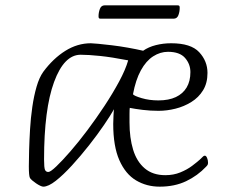

<svg xmlns="http://www.w3.org/2000/svg" viewBox="-20 -686 843 719"><path d="M142 13Q138 13 130.5 9.5Q123 6 115 0.5Q107 -5 100.5 -10.5Q94 -16 92 -20Q88 -28 88 -63Q88 -86 89 -122.5Q90 -159 92.5 -201.5Q95 -244 101 -285.5Q107 -327 117 -361.5Q127 -396 142 -417Q179 -467 224.5 -495.5Q270 -524 320 -524Q327 -524 348 -522Q369 -520 398.5 -516.5Q428 -513 459 -507.5Q490 -502 516 -496Q536 -510 563.5 -517Q591 -524 621 -524Q695 -524 726 -490.5Q757 -457 757 -413Q757 -375 740.5 -348Q724 -321 696.5 -304Q669 -287 637 -279Q605 -271 574 -271Q543 -271 514.5 -274.5Q486 -278 466 -282Q465 -277 465 -259Q465 -241 465 -227Q465 -170 478.5 -125.5Q492 -81 522 -55.5Q552 -30 599 -30Q630 -30 655.5 -40.5Q681 -51 699.5 -65Q718 -79 728 -88Q738 -98 741 -100.5Q744 -103 747 -103Q752 -103 755.5 -94.5Q759 -86 759 -77Q759 -73 758 -70Q757 -67 752 -62Q720 -28 677 -7.5Q634 13 578 13Q529 13 489.5 -10.5Q450 -34 427 -86Q404 -138 404 -222Q404 -233 405 -253Q406 -273 407 -277Q394 -254 369.5 -218Q345 -182 313.5 -142Q282 -102 249.5 -66.5Q217 -31 189 -9Q161 13 142 13ZM161 -42Q169 -42 191 -63Q213 -84 243.5 -119Q274 -154 307 -198Q340 -242 371 -289Q402 -336 426 -380.5Q450 -425 460 -460Q398 -472 354.5 -476.5Q311 -481 282 -481Q220 -481 182.5 -379Q145 -277 145 -89Q145 -58 148.5 -50Q152 -42 161 -42ZM573 -310Q612 -310 638.5 -322.5Q665 -335 679 -358.5Q693 -382 693 -416Q693 -446 673 -469Q653 -492 609 -492Q580 -492 553.5 -475Q527 -458 507.5 -422.5Q488 -387 478 -333Q482 -327 510.5 -318.5Q539 -310 573 -310ZM357 -616Q353 -616 351 -617.5Q349 -619 349 -625Q349 -639 354 -652.5Q359 -666 372 -666H645Q649 -666 651 -664.5Q653 -663 653 -657Q653 -642 648 -629Q643 -616 630 -616Z"/></svg>

Font: Briem Hand Thin
Style: Regular
Weight: 100
Designer: Gunnlaugur SE Briem, Eben Sorkin
Foundry: Sorkin Type Co.
Version: Version 1.003